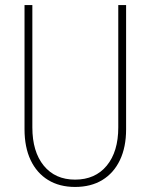

<svg xmlns="http://www.w3.org/2000/svg" viewBox="-20 -740 602 768"><path d="M280.3 7.8Q217.8 7.8 172.4 -20Q127 -47.9 102.5 -99.6Q78.1 -151.4 78.1 -222.7V-719.7H109.4V-230.5Q109.4 -133.3 155 -77.4Q200.7 -21.5 280.3 -21.5Q360.8 -21.5 407 -77.4Q453.1 -133.3 453.1 -230.5V-719.7H484.4V-222.7Q484.4 -151.4 459.7 -99.6Q435.1 -47.9 389.4 -20Q343.8 7.8 280.3 7.8Z"/></svg>

Font: Reddit Mono ExtraLight
Style: Regular
Weight: 250
Monospace: yes
Designer: Stephen Hutchings
Foundry: Reddit
Version: Version 1.014